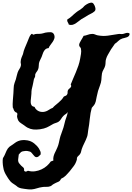

<svg xmlns="http://www.w3.org/2000/svg" viewBox="-86 -992 1012 1469"><path d="M455.1 -345.7Q463.9 -368.2 474.1 -391.6Q484.4 -415 494.6 -439.5Q504.9 -463.9 513.7 -489.7Q522.5 -515.6 527.3 -543Q530.3 -559.6 533.7 -580.1Q537.1 -600.6 533.2 -620.1Q532.2 -626 525.9 -632.3Q519.5 -638.7 519.5 -647.5Q519.5 -655.3 523.9 -664.6Q528.3 -673.8 534.2 -683.6Q540 -693.4 545.4 -702.1Q550.8 -710.9 553.7 -717.8Q569.3 -719.7 585.9 -726.1Q602.5 -732.4 619.1 -732.4Q629.9 -733.4 640.6 -728.5Q651.4 -723.6 661.1 -721.7Q702.1 -713.9 739.3 -719.2Q776.4 -724.6 817.4 -731.4Q827.1 -733.4 836.4 -731.9Q845.7 -730.5 855.5 -732.4Q861.3 -733.4 867.2 -735.8Q873 -738.3 879.4 -739.7Q885.7 -741.2 892.6 -740.7Q899.4 -740.2 906.2 -734.4Q905.3 -722.7 899.9 -716.8Q894.5 -710.9 886.2 -707.5Q877.9 -704.1 868.2 -702.1Q858.4 -700.2 849.6 -697.3Q832 -691.4 818.8 -678.2Q805.7 -665 793 -657.2Q784.2 -642.6 773.9 -629.4Q763.7 -616.2 755.9 -601.6Q748 -587.9 739.3 -572.8Q730.5 -557.6 725.6 -541Q721.7 -528.3 721.7 -515.6Q721.7 -502.9 718.8 -489.3Q714.8 -474.6 706.5 -460.9Q698.2 -447.3 694.3 -430.7Q692.4 -418 691.4 -405.8Q690.4 -393.6 689.5 -379.9Q687.5 -359.4 679.2 -338.9Q670.9 -318.4 664.1 -295.9Q658.2 -273.4 654.3 -253.9Q650.4 -234.4 646.5 -215.8Q641.6 -198.2 634.3 -188.5Q627 -178.7 616.2 -167Q605.5 -129.9 601.1 -84Q596.7 -38.1 588.9 3.9Q586.9 17.6 585.4 30.8Q584 43.9 580.1 54.7Q571.3 79.1 559.1 103Q546.9 127 539.1 149.4Q536.1 158.2 534.7 167Q533.2 175.8 528.3 183.6Q523.4 192.4 515.6 198.7Q507.8 205.1 503.9 212.9Q502 217.8 502.4 222.7Q502.9 227.5 501 232.4Q493.2 258.8 478 278.8Q462.9 298.8 447.3 318.4Q432.6 335.9 417.5 351.1Q402.3 366.2 380.9 376Q374 393.6 358.9 399.4Q343.8 405.3 326.2 415Q318.4 418.9 312 424.8Q305.7 430.7 299.8 432.6Q286.1 438.5 269 437.5Q252 436.5 236.3 439.5Q215.8 442.4 196.3 448.7Q176.8 455.1 157.2 457Q142.6 458 128.9 456.5Q115.2 455.1 101.6 453.1Q89.8 451.2 77.6 449.2Q65.4 447.3 50.8 439.5Q45.9 435.5 41.5 431.6Q37.1 427.7 32.2 424.8Q18.6 416 6.8 407.7Q-4.9 399.4 -15.6 383.8Q-20.5 377.9 -24.9 370.6Q-29.3 363.3 -34.2 355.5Q-43.9 340.8 -51.3 324.2Q-58.6 307.6 -61.5 286.1Q-64.5 271.5 -65.4 251.5Q-66.4 231.4 -63.5 217.8Q-61.5 212.9 -57.6 208Q-53.7 203.1 -50.8 195.3Q-43.9 178.7 -35.6 160.6Q-27.3 142.6 -13.7 130.9Q-8.8 127 -2.4 123Q3.9 119.1 10.7 114.3Q20.5 107.4 30.3 100.1Q40 92.8 53.2 87.4Q66.4 82 83.5 80.1Q100.6 78.1 124 82Q152.3 86.9 175.3 105Q198.2 123 211.9 144.5Q217.8 154.3 222.7 165.5Q227.5 176.8 224.6 190.4Q219.7 195.3 210.4 203.6Q201.2 211.9 189.5 210Q183.6 209 178.2 203.6Q172.9 198.2 167.5 191.4Q162.1 184.6 156.2 177.7Q150.4 170.9 143.6 168Q135.7 165 125 163.6Q114.3 162.1 106.4 163.1Q93.8 164.1 86.9 166Q80.1 168 75.7 170.9Q71.3 173.8 67.9 178.7Q64.5 183.6 57.6 190.4Q55.7 209 53.2 225.1Q50.8 241.2 58.6 254.9Q62.5 260.7 67.4 265.6Q72.3 270.5 77.1 276.4Q82 281.2 88.4 286.1Q94.7 291 96.7 295.9Q99.6 301.8 98.1 307.6Q96.7 313.5 102.5 318.4Q110.4 323.2 116.7 319.8Q123 316.4 127.9 314.5Q156.2 322.3 182.6 318.4Q209 314.5 231.9 303.7Q254.9 293 272.9 276.9Q291 260.7 302.7 243.2Q307.6 241.2 313 239.7Q318.4 238.3 322.3 236.3Q320.3 220.7 323.2 207.5Q326.2 194.3 331.5 182.1Q336.9 169.9 342.8 158.7Q348.6 147.5 353.5 134.8Q360.4 119.1 364.3 100.6Q368.2 82 372.1 65.4Q376 48.8 382.3 33.2Q388.7 17.6 393.6 1Q400.4 -16.6 404.3 -34.2Q408.2 -51.8 413.1 -69.3Q418 -85.9 424.3 -102.5Q430.7 -119.1 431.6 -135.7Q426.8 -125 417.5 -119.6Q408.2 -114.3 399.4 -105.5Q388.7 -94.7 381.3 -82Q374 -69.3 363.3 -61.5Q353.5 -54.7 339.4 -50.8Q325.2 -46.9 314.5 -40Q292 -26.4 272.5 -17.1Q252.9 -7.8 219.7 -2.9Q190.4 1 168.5 -1.5Q146.5 -3.9 124 -15.6Q113.3 -21.5 98.6 -33.2Q86.9 -42 74.7 -49.3Q62.5 -56.6 54.7 -68.4Q51.8 -73.2 48.8 -82Q45.9 -90.8 44.9 -96.7Q43.9 -104.5 45.9 -111.8Q47.9 -119.1 45.9 -125Q43.9 -129.9 38.6 -131.3Q33.2 -132.8 28.3 -137.7Q20.5 -145.5 18.6 -153.8Q16.6 -162.1 11.7 -169.9Q9.8 -196.3 12.2 -222.7Q14.6 -249 16.6 -279.3Q18.6 -298.8 18.6 -318.4Q18.6 -337.9 25.4 -357.4Q28.3 -367.2 32.2 -376.5Q36.1 -385.7 38.1 -396.5Q41 -407.2 43.5 -417.5Q45.9 -427.7 48.8 -436.5Q53.7 -451.2 63 -464.8Q72.3 -478.5 74.2 -492.2Q75.2 -500 73.2 -506.8Q71.3 -513.7 72.3 -521.5Q73.2 -538.1 78.6 -550.8Q84 -563.5 89.8 -578.1Q94.7 -603.5 104 -625Q113.3 -646.5 122.1 -668Q129.9 -684.6 135.7 -701.7Q141.6 -718.8 154.3 -732.4Q161.1 -734.4 164.1 -729.5Q167 -724.6 171.9 -727.5Q185.5 -733.4 200.2 -732.9Q214.8 -732.4 230.5 -734.4Q238.3 -735.4 245.6 -737.8Q252.9 -740.2 260.7 -742.2Q281.2 -746.1 300.8 -745.6Q320.3 -745.1 328.1 -726.6Q334 -710.9 329.6 -697.3Q325.2 -683.6 316.9 -671.4Q308.6 -659.2 299.3 -647.5Q290 -635.7 286.1 -624Q272.5 -623 264.6 -617.2Q256.8 -611.3 251 -602.1Q245.1 -592.8 241.2 -581.1Q237.3 -569.3 232.4 -556.6Q226.6 -543 220.2 -530.8Q213.9 -518.6 211.9 -506.8Q210 -494.1 210 -482.9Q210 -471.7 205.1 -460.9Q202.1 -452.1 195.3 -443.8Q188.5 -435.5 184.6 -425.8Q182.6 -420.9 183.1 -415Q183.6 -409.2 181.6 -403.3Q179.7 -398.4 177.7 -395Q175.8 -391.6 173.8 -387.7Q170.9 -377 169.4 -364.7Q168 -352.5 164.1 -338.9Q159.2 -322.3 156.7 -308.1Q154.3 -293.9 154.3 -275.4Q153.3 -255.9 150.9 -239.3Q148.4 -222.7 148.9 -209Q149.4 -195.3 155.8 -186Q162.1 -176.8 178.7 -173.8Q184.6 -157.2 202.6 -145.5Q220.7 -133.8 246.1 -135.7Q266.6 -137.7 285.2 -149.9Q303.7 -162.1 317.4 -167Q327.1 -178.7 338.9 -188Q350.6 -197.3 361.8 -207Q373 -216.8 383.3 -227.5Q393.6 -238.3 401.4 -252Q406.2 -255.9 415.5 -258.8Q424.8 -261.7 428.7 -271.5Q431.6 -276.4 431.2 -285.2Q430.7 -293.9 433.6 -300.8Q436.5 -307.6 442.4 -312Q448.2 -316.4 452.6 -321.3Q457 -326.2 458.5 -331.5Q460 -336.9 455.1 -345.7ZM440.4 -803.7Q438.5 -812.5 432.1 -822.8Q425.8 -833 429.7 -843.8Q449.2 -854.5 464.4 -869.1Q479.5 -883.8 498 -898.4Q511.7 -909.2 519.5 -913.1Q527.3 -917 540 -927.7Q547.9 -932.6 553.2 -939.5Q558.6 -946.3 565.4 -951.2Q571.3 -955.1 578.6 -960Q585.9 -964.8 594.2 -967.8Q602.5 -970.7 609.9 -971.7Q617.2 -972.7 622.1 -969.7Q630.9 -964.8 638.7 -947.3Q646.5 -929.7 643.6 -916Q642.6 -910.2 636.7 -904.8Q630.9 -899.4 623 -894.5Q615.2 -889.6 606 -885.3Q596.7 -880.9 589.8 -877Q574.2 -866.2 563 -860.4Q551.8 -854.5 537.1 -845.7Q525.4 -837.9 515.1 -829.1Q504.9 -820.3 493.2 -813Q481.4 -805.7 468.8 -802.2Q456.1 -798.8 440.4 -803.7Z"/></svg>

Font: Trade Winds
Style: Regular
Weight: 400
Designer: Squid
Foundry: Font Diner, Inc DBA Sideshow
Version: Version 1.000